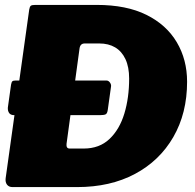

<svg xmlns="http://www.w3.org/2000/svg" viewBox="-20 -762 794 782"><path d="M419 -315Q417 -300 410.5 -296.5Q404 -293 387 -293H38Q23 -293 17 -302Q11 -311 12 -324L25 -417Q27 -428 30.5 -431Q34 -434 43 -434H414Q422 -434 428 -425.5Q434 -417 432 -408ZM31 0Q16 0 8.5 -10Q1 -20 3 -36L99 -723Q101 -735 105.5 -738.5Q110 -742 124 -742H374Q495 -742 576.5 -701.5Q658 -661 700 -590Q742 -519 742 -429Q742 -301 686 -204Q630 -107 529.5 -53.5Q429 0 294 0H31ZM321 -157Q385 -157 426 -196Q467 -235 486.5 -299.5Q506 -364 506 -442Q506 -489 491 -521Q476 -553 449 -569Q422 -585 384 -585H325Q307 -585 304 -565L251 -176Q250 -167 253 -162Q256 -157 264 -157Z"/></svg>

Font: Libre Franklin Thin Black
Style: Italic
Weight: 900
Italic angle: -8°
Version: Version 2.000